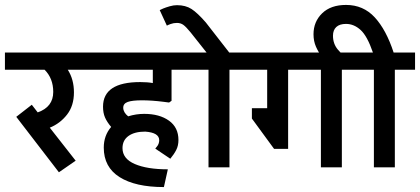

<svg xmlns="http://www.w3.org/2000/svg" viewBox="-44 -679 1704 779"><path d="M231 -396Q256 -357 256 -304Q256 -250 228 -214Q200 -178 158 -161L263 -27L195 20L22 -205L85 -254L109 -223Q172 -245 172 -306Q172 -361 137 -396H-24V-466H339V-396Z M456 -242Q456 -223 476 -207Q508 -217 541 -217Q603 -217 641.5 -189.5Q680 -162 680 -111Q680 -88 671 -70.5Q662 -53 647 -35L586 -76Q587 -78 592 -83.5Q597 -89 599.5 -96Q602 -103 602 -110Q602 -141 545 -145Q502 -145 477.5 -127.5Q453 -110 453 -78Q453 -35 503 -13.5Q553 8 637 8L621 80Q505 80 441 39.5Q377 -1 377 -80Q377 -129 407 -164Q390 -184 382 -202.5Q374 -221 374 -246Q374 -346 525 -346Q555 -346 576 -342V-396H291V-466H761V-396H652V-270L642 -263L619 -266Q571 -272 532 -272Q493 -272 474.5 -265.5Q456 -259 456 -242Z M887 -396V0H802V-396H713V-466H794L729 -548Q711 -570 700 -578Q689 -586 674 -586Q660 -586 648 -581.5Q636 -577 633 -575L604 -638Q607 -640 618 -644.5Q629 -649 644.5 -653.5Q660 -658 674 -658Q709 -658 733 -642.5Q757 -627 791 -588L886 -466H974V-396Z M1343 -396V0H1258V-396H1125V-75H1068L978 -198V-240H1040V-396H926V-466H1432V-396Z M1558 -396V0H1473V-396H1384V-466H1469Q1446 -533 1419 -557.5Q1392 -582 1360 -582Q1334 -582 1320.5 -569.5Q1307 -557 1307 -534Q1307 -501 1327 -477.5Q1347 -454 1371 -439H1272Q1272 -437 1260 -452Q1248 -467 1238 -489.5Q1228 -512 1228 -540Q1228 -591 1263 -625Q1298 -659 1360 -659Q1430 -659 1476.5 -608.5Q1523 -558 1553 -466H1640V-396Z"/></svg>

Font: Cambay Devanagari
Style: Regular
Weight: 700
Designer: Pooja Saxena
Foundry: Pooja Saxena
Version: Version 1.095;PS 001.095;hotconv 1.0.70;makeotf.lib2.5.58329